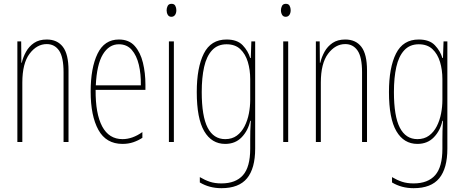

<svg xmlns="http://www.w3.org/2000/svg" viewBox="-20 -744 2434 1006"><path d="M225 -537Q280 -537 309.5 -498.5Q339 -460 339 -375V0H313V-365Q313 -445 289.5 -479Q266 -513 225 -513Q173 -513 135 -462.5Q97 -412 97 -311V0H71V-527H91L92 -415H94Q101 -445 116.5 -473Q132 -501 158.5 -519Q185 -537 225 -537Z M603 -537Q656 -537 686 -503Q716 -469 729 -415Q742 -361 742 -301V-273H481Q480 -148 515.5 -81.5Q551 -15 622 -15Q674 -15 726 -52V-22Q705 -8 679 1Q653 10 622 10Q536 10 495.5 -63.5Q455 -137 455 -264Q455 -388 491 -462.5Q527 -537 603 -537ZM603 -512Q551 -512 519 -459Q487 -406 482 -297H718Q719 -356 707.5 -404.5Q696 -453 670.5 -482.5Q645 -512 603 -512Z M879 -724Q893 -724 898.5 -713.5Q904 -703 904 -691Q904 -675 897 -665.5Q890 -656 878 -656Q865 -656 859 -666.5Q853 -677 853 -690Q853 -702 858.5 -713Q864 -724 879 -724ZM891 -527V0H865V-527Z M1167 -537Q1223 -537 1251.5 -507Q1280 -477 1291 -440H1294L1297 -527H1317V35Q1317 138 1274.5 190Q1232 242 1140 242Q1077 242 1027 212V184Q1054 200 1080 208.5Q1106 217 1140 217Q1215 217 1253 174Q1291 131 1291 35V-12Q1291 -35 1291.5 -57.5Q1292 -80 1294 -111H1291Q1280 -60 1246.5 -25Q1213 10 1160 10Q1089 10 1050 -56.5Q1011 -123 1011 -262Q1011 -390 1048 -463.5Q1085 -537 1167 -537ZM1167 -512Q1120 -512 1091 -480.5Q1062 -449 1049.5 -393Q1037 -337 1037 -262Q1037 -135 1068 -75Q1099 -15 1160 -15Q1196 -15 1221 -33.5Q1246 -52 1261.5 -82.5Q1277 -113 1284 -149Q1291 -185 1291 -221V-329Q1291 -378 1278.5 -419.5Q1266 -461 1239 -486.5Q1212 -512 1167 -512Z M1478 -724Q1492 -724 1497.5 -713.5Q1503 -703 1503 -691Q1503 -675 1496 -665.5Q1489 -656 1477 -656Q1464 -656 1458 -666.5Q1452 -677 1452 -690Q1452 -702 1457.5 -713Q1463 -724 1478 -724ZM1490 -527V0H1464V-527Z M1789 -537Q1844 -537 1873.5 -498.5Q1903 -460 1903 -375V0H1877V-365Q1877 -445 1853.5 -479Q1830 -513 1789 -513Q1737 -513 1699 -462.5Q1661 -412 1661 -311V0H1635V-527H1655L1656 -415H1658Q1665 -445 1680.5 -473Q1696 -501 1722.5 -519Q1749 -537 1789 -537Z M2174 -537Q2230 -537 2258.5 -507Q2287 -477 2298 -440H2301L2304 -527H2324V35Q2324 138 2281.5 190Q2239 242 2147 242Q2084 242 2034 212V184Q2061 200 2087 208.5Q2113 217 2147 217Q2222 217 2260 174Q2298 131 2298 35V-12Q2298 -35 2298.5 -57.5Q2299 -80 2301 -111H2298Q2287 -60 2253.5 -25Q2220 10 2167 10Q2096 10 2057 -56.5Q2018 -123 2018 -262Q2018 -390 2055 -463.5Q2092 -537 2174 -537ZM2174 -512Q2127 -512 2098 -480.5Q2069 -449 2056.5 -393Q2044 -337 2044 -262Q2044 -135 2075 -75Q2106 -15 2167 -15Q2203 -15 2228 -33.5Q2253 -52 2268.5 -82.5Q2284 -113 2291 -149Q2298 -185 2298 -221V-329Q2298 -378 2285.5 -419.5Q2273 -461 2246 -486.5Q2219 -512 2174 -512Z"/></svg>

Font: Noto Sans Lao ExtraCondensed Thin
Style: Regular
Weight: 100
Width: 2
Designer: Monotype Design Team
Foundry: Monotype Imaging Inc.
Version: Version 2.003; ttfautohint (v1.8.4.7-5d5b)